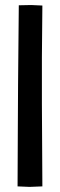

<svg xmlns="http://www.w3.org/2000/svg" viewBox="-20 -730 237 763"><path d="M51.8 -396.5 50.8 -210.9 49.8 10.7 97.7 12.7 148.4 10.7 146.5 -317.4V-502L148.4 -708L103.5 -710L54.7 -709Z"/></svg>

Font: MaokenAssortedSans-TC
Style: Regular
Weight: 500
Version: Version 0.83